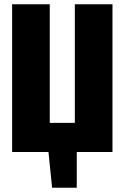

<svg xmlns="http://www.w3.org/2000/svg" viewBox="-20 -715 586 903"><path d="M509 -695V0H341V168H225L208 0H37V-695H214V-137H332V-695Z"/></svg>

Font: Fira Sans Extra Condensed ExtraBold
Style: Regular
Weight: 800
Width: 1
Designer: Carrois Corporate & Edenspiekermann AG
Foundry: Carrois Corporate GbR & Edenspiekermann AG
Version: Version 4.203